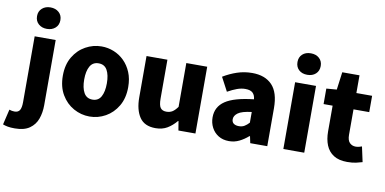

<svg xmlns="http://www.w3.org/2000/svg" viewBox="-151 -1111 3229 1611"><g transform="rotate(10 1463.0 -305.0)"><path d="M42 221Q5 221 -18.5 216.5Q-42 212 -60 205L-29 74Q-18 78 -7 80Q4 82 15 82Q47 82 60 60.5Q73 39 73 -7V-569H252V-13Q252 50 233 103Q214 156 168 188.5Q122 221 42 221ZM162 -648Q119 -648 91 -673Q63 -698 63 -740Q63 -781 91 -806Q119 -831 162 -831Q206 -831 234 -806Q262 -781 262 -740Q262 -698 234 -673Q206 -648 162 -648Z M642 14Q570 14 506 -21.5Q442 -57 402.5 -124Q363 -191 363 -285Q363 -379 402.5 -445.5Q442 -512 506 -547.5Q570 -583 642 -583Q696 -583 746 -563Q796 -543 835 -504.5Q874 -466 897 -411Q920 -356 920 -285Q920 -191 880.5 -124Q841 -57 777.5 -21.5Q714 14 642 14ZM642 -130Q692 -130 715 -172Q738 -214 738 -285Q738 -356 715 -397.5Q692 -439 642 -439Q592 -439 568.5 -397.5Q545 -356 545 -285Q545 -214 568.5 -172Q592 -130 642 -130Z M1204 14Q1110 14 1068 -48.5Q1026 -111 1026 -217V-569H1204V-239Q1204 -181 1220 -159.5Q1236 -138 1270 -138Q1300 -138 1321.5 -151.5Q1343 -165 1365 -196V-569H1543V0H1398L1385 -78H1381Q1346 -36 1304 -11Q1262 14 1204 14Z M1830 14Q1778 14 1740 -9.5Q1702 -33 1681.5 -72.5Q1661 -112 1661 -159Q1661 -249 1736 -299.5Q1811 -350 1977 -368Q1974 -403 1954.5 -422Q1935 -441 1891 -441Q1857 -441 1821 -428Q1785 -415 1742 -391L1680 -508Q1736 -542 1797 -562.5Q1858 -583 1925 -583Q2035 -583 2095 -520Q2155 -457 2155 -323V0H2010L1998 -57H1993Q1958 -26 1917.5 -6Q1877 14 1830 14ZM1891 -124Q1918 -124 1938 -136Q1958 -148 1977 -169V-260Q1894 -250 1862 -226.5Q1830 -203 1830 -173Q1830 -148 1846.5 -136Q1863 -124 1891 -124Z M2292 0V-569H2470V0ZM2381 -648Q2336 -648 2309 -673Q2282 -698 2282 -740Q2282 -781 2309 -806Q2336 -831 2381 -831Q2425 -831 2452.5 -806Q2480 -781 2480 -740Q2480 -698 2452.5 -673Q2425 -648 2381 -648Z M2837 14Q2766 14 2721.5 -14.5Q2677 -43 2656.5 -93.5Q2636 -144 2636 -211V-430H2559V-562L2647 -569L2667 -720H2814V-569H2948V-430H2814V-213Q2814 -166 2834.5 -145.5Q2855 -125 2886 -125Q2900 -125 2914 -128.5Q2928 -132 2938 -136L2966 -7Q2944 0 2912.5 7Q2881 14 2837 14Z"/></g></svg>

Font: Source Han Sans CN Heavy
Style: Regular
Weight: 900
Designer: Ryoko NISHIZUKA 西塚涼子 (kana, bopomofo & ideographs); Paul D. Hunt (Latin, Greek & Cyrillic); Sandoll Communications 산돌커뮤니
Foundry: Adobe
Version: Version 2.000;hotconv 1.0.107;makeotfexe 2.5.65593